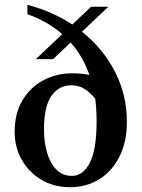

<svg xmlns="http://www.w3.org/2000/svg" viewBox="-20 -769 589 799"><path d="M272 10Q204 10 152 -21Q100 -52 70.5 -104Q41 -156 41 -220Q41 -297 73.5 -351.5Q106 -406 160.5 -435Q215 -464 281 -464Q303 -464 320.5 -462Q338 -460 352 -457Q325 -535 274 -592L201 -523H129L239 -627Q178 -680 94 -710V-749Q197 -722 281 -667L359 -741H431L321 -637Q409 -567 458.5 -470.5Q508 -374 508 -261Q508 -180 478 -119Q448 -58 394.5 -24Q341 10 272 10ZM163 -229Q163 -179 175.5 -135Q188 -91 214 -64Q240 -37 279 -37Q325 -37 353.5 -91Q382 -145 382 -266Q382 -315 376 -359Q354 -385 331 -399.5Q308 -414 276 -414Q225 -414 194 -370Q163 -326 163 -229Z"/></svg>

Font: Spectral SemiBold
Style: Regular
Weight: 600
Designer: Jean-Baptiste Levee
Foundry: Production Type
Version: Version 2.001